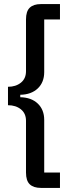

<svg xmlns="http://www.w3.org/2000/svg" viewBox="-20 -780 362 938"><path d="M180 138Q144 138 125.5 120.5Q107 103 107 63V-190Q107 -226 82 -246Q57 -266 19 -266V-356Q57 -356 82 -376Q107 -396 107 -432V-685Q107 -725 125.5 -742.5Q144 -760 179 -760H273V-685H196V-428Q196 -378 164.5 -348Q133 -318 79 -317V-305Q133 -304 164.5 -274Q196 -244 196 -194V63H273V138Z"/></svg>

Font: IBM Plex Sans Cond Medm
Style: Regular
Weight: 500
Width: 3
Designer: Mike Abbink, Paul van der Laan, Pieter van Rosmalen
Foundry: Bold Monday
Version: Version 1.3